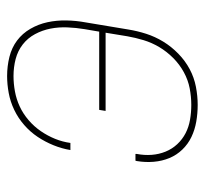

<svg xmlns="http://www.w3.org/2000/svg" viewBox="-38 -530 576 540"><g transform="rotate(90 250.0 -260.0)"><path d="M194 8Q166 8 140 1.5Q114 -5 94 -20Q74 -35 61 -57.5Q48 -80 42.5 -105.5Q37 -131 37.5 -158.5Q38 -186 43 -213L63 -333Q67 -358 75 -383Q83 -408 97 -431Q111 -454 131 -473.5Q151 -493 174.5 -505.5Q198 -518 224 -523Q250 -528 275 -528Q299 -528 322 -524Q345 -520 365 -510.5Q385 -501 400.5 -485Q416 -469 424.5 -448.5Q433 -428 435 -404.5Q437 -381 433 -357Q433 -356 432.5 -355Q432 -354 432 -353H413Q413 -354 413 -355Q413 -356 413 -357Q417 -378 415.5 -398.5Q414 -419 406.5 -437.5Q399 -456 385.5 -470.5Q372 -485 354.5 -494Q337 -503 316.5 -506.5Q296 -510 275 -510Q252 -510 228.5 -505.5Q205 -501 183 -489Q161 -477 143 -459Q125 -441 112.5 -420Q100 -399 93 -376Q86 -353 82 -330L72 -269H292L289 -251H69L62 -210Q58 -186 57 -161.5Q56 -137 60.5 -114Q65 -91 76 -70.5Q87 -50 105 -36Q123 -22 146 -16Q169 -10 194 -10Q215 -10 237 -14Q259 -18 279.5 -27.5Q300 -37 318 -52.5Q336 -68 349 -87Q362 -106 370.5 -127Q379 -148 382 -170H402Q398 -146 388.5 -122.5Q379 -99 365 -78Q351 -57 331.5 -40Q312 -23 289 -12Q266 -1 241.5 3.5Q217 8 194 8Z"/></g></svg>

Font: Iosevka SS04 Thin Oblique
Style: Regular
Weight: 100
Italic angle: -9°
Monospace: yes
Designer: Belleve Invis
Foundry: Belleve Invis
Version: Version 19.0.0; ttfautohint (v1.8.4)